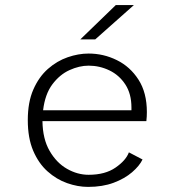

<svg xmlns="http://www.w3.org/2000/svg" viewBox="-20 -722 690 753"><path d="M325.5 11Q285 11 243.2 -3.8Q201.5 -18.5 166.5 -49.8Q131.5 -81 110.2 -130.8Q89 -180.5 89 -251Q89 -321.5 110.8 -371Q132.5 -420.5 168 -451.8Q203.5 -483 245.5 -497.5Q287.5 -512 327.5 -512Q386 -512 438.2 -486.2Q490.5 -460.5 523.2 -409.5Q556 -358.5 556 -282.5Q556 -275 555.5 -264.5Q555 -254 554 -247H146.5Q147.5 -176.5 174.8 -129.8Q202 -83 243 -59.8Q284 -36.5 327.5 -36.5Q392.5 -36.5 433.2 -64.8Q474 -93 485.5 -124.5L539 -96.5Q527 -71.5 498 -46.5Q469 -21.5 425.5 -5.2Q382 11 325.5 11ZM327.5 -464.5Q291 -464.5 252.5 -447Q214 -429.5 185.2 -391Q156.5 -352.5 149 -289.5H495.5V-300.5Q495.5 -354 471.5 -390.8Q447.5 -427.5 409 -446Q370.5 -464.5 327.5 -464.5ZM353.5 -567.5H295L434 -702H505Z"/></svg>

Font: Trispace ExtraLight
Style: Regular
Weight: 200
Designer: Tyler Finck
Foundry: Etcetera Type Company
Version: Version 1.210; ttfautohint (v1.8.3)